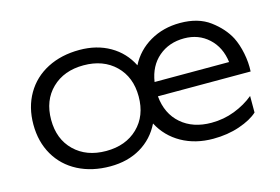

<svg xmlns="http://www.w3.org/2000/svg" viewBox="-71 -628 1145 784"><g transform="rotate(-15 501.5 -236.0)"><path d="M523 -360Q552 -417 608 -449.5Q664 -482 735 -482Q812 -482 861 -445.5Q910 -409 934 -363Q949 -333 957 -293.5Q965 -254 963 -216H571Q578 -141 627.5 -98Q677 -55 755 -55Q807 -55 853.5 -73Q900 -91 935 -120V-50Q908 -25 857 -7.5Q806 10 745 10Q670 10 612 -22.5Q554 -55 523 -114Q494 -55 439 -22.5Q384 10 310 10Q233 10 174 -20.5Q115 -51 82.5 -107Q50 -163 50 -236Q50 -309 82.5 -365Q115 -421 174 -451.5Q233 -482 310 -482Q383 -482 438.5 -450Q494 -418 523 -360ZM495 -236Q495 -318 444 -367.5Q393 -417 310 -417Q227 -417 176 -367.5Q125 -318 125 -236Q125 -154 176 -104.5Q227 -55 310 -55Q393 -55 444 -104.5Q495 -154 495 -236ZM888 -276Q880 -340 838 -378.5Q796 -417 735 -417Q671 -417 627 -379.5Q583 -342 573 -276Z"/></g></svg>

Font: Madhuban Light
Style: Regular
Weight: 300
Designer: jaikishan Patel
Foundry: MagicType
Version: Version 1.000